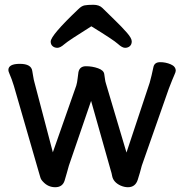

<svg xmlns="http://www.w3.org/2000/svg" viewBox="-20 -755 770 803"><path d="M362 -645Q266 -585 249 -570Q232 -555 220 -555Q208 -555 200 -562Q192 -569 192 -581Q192 -607 308 -717Q321 -730 333.5 -732.5Q346 -735 370.5 -735Q395 -735 408.5 -721.5Q422 -708 456.5 -674.5Q491 -641 511 -618Q531 -595 531 -582Q531 -569 523 -562Q515 -555 503 -555Q491 -555 473 -571.5Q455 -588 362 -645ZM15 -462Q15 -488 63 -488Q111 -488 115 -458Q117 -448 119 -434.5Q121 -421 124 -411L201 -118L299 -397Q303 -411 304.5 -426Q306 -441 308 -453Q313 -478 339.5 -478Q366 -478 390 -469.5Q414 -461 416 -445Q418 -435 419 -425Q420 -415 423 -406L509 -117L606 -409Q610 -423 614 -440L622 -476Q627 -495 650 -495Q673 -495 694 -486Q715 -477 715 -459Q715 -454 709 -441Q703 -428 686 -384L573 -62Q566 -34 556 -3Q546 28 515 28Q500 28 484 21Q454 7 449 -19Q447 -31 443 -43L361 -333L268 -62Q263 -45 259.5 -31.5Q256 -18 250 1Q241 28 211 28Q181 28 160 5Q151 -4 148.5 -14Q146 -24 140 -43L38 -396L29 -423Q23 -439 19 -448Q15 -457 15 -462Z"/></svg>

Font: LXGW ZhenKai
Style: Regular
Weight: 400
Designer: LXGW / Fontworks Inc.
Foundry: LXGW / Fontworks Inc.
Version: Version 0.800;June 8, 2025